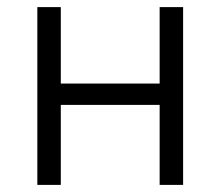

<svg xmlns="http://www.w3.org/2000/svg" viewBox="-20 -520 620 540"><path d="M85 -500H151V-285H429V-500H495V0H429V-225H151V0H85Z"/></svg>

Font: PT Root UI
Style: Regular
Weight: 400
Designer: Vitaly Kuzmin
Foundry: ParaType Ltd.
Version: Version 2.001G